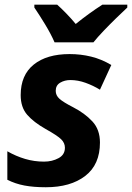

<svg xmlns="http://www.w3.org/2000/svg" viewBox="-20 -786 561 816"><path d="M174.8 9.8Q122.6 9.8 83.7 2.4Q44.9 -4.9 11.2 -22V-143.1Q47.9 -122.1 86.7 -110.6Q125.5 -99.1 167 -99.1Q201.7 -99.1 228.8 -113.8Q255.9 -128.4 255.9 -158.2Q255.9 -178.2 240.2 -193.8Q224.6 -209.5 173.8 -237.8Q123 -266.6 95.5 -298.3Q67.9 -330.1 67.9 -381.8Q67.9 -466.8 123.3 -511.5Q178.7 -556.2 275.9 -556.2Q323.2 -556.2 367.2 -545.4Q411.1 -534.7 453.1 -509.8L404.8 -404.8Q376 -422.4 343.5 -434.1Q311 -445.8 278.8 -445.8Q254.9 -445.8 235.8 -434.6Q216.8 -423.3 216.8 -399.9Q216.8 -380.4 232.9 -366Q249 -351.6 291 -330.1Q340.3 -304.7 372.6 -270Q404.8 -235.4 404.8 -180.2Q404.8 -86.4 342.3 -38.3Q279.8 9.8 174.8 9.8ZM211.9 -606Q196.8 -641.1 171.4 -682.9Q146 -724.6 126 -753.9V-766.1H223.1Q240.2 -751 262.5 -728Q284.7 -705.1 301.8 -684.1Q357.9 -729.5 415 -766.1H521V-753.9Q501 -735.4 473.9 -709Q446.8 -682.6 420.7 -655.3Q394.5 -627.9 377 -606Z"/></svg>

Font: Open Sans
Style: Bold Italic
Weight: 700
Italic angle: -12°
Designer: Monotype Design Team
Foundry: Monotype Imaging Inc.
Version: Version 3.003; ttfautohint (v1.8.4)